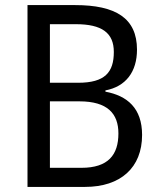

<svg xmlns="http://www.w3.org/2000/svg" viewBox="-20 -734 627 754"><path d="M275 -714H88V0H314C454 0 538 -76 538 -204C538 -309 480 -358 394 -374V-379C474 -394 518 -452 518 -539C518 -663 434 -714 275 -714ZM287 -409H176V-639H278C380 -639 427 -605 427 -530C427 -450 392 -409 287 -409ZM176 -336H292C402 -336 445 -288 445 -210C445 -126 405 -75 300 -75H176Z"/></svg>

Font: Noto Sans Sinhala UI SemiCondensed
Style: Regular
Weight: 400
Width: 4
Designer: Jelle Bosma - Monotype Design Team
Foundry: Monotype Imaging Inc.
Version: Version 2.006